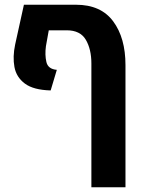

<svg xmlns="http://www.w3.org/2000/svg" viewBox="-20 -591 604 811"><path d="M301 -571Q406 -571 458 -501Q510 -431 510 -316V200H366V-323Q366 -383 342.5 -423Q319 -463 262 -463H186L174 -396Q169 -359 176 -329Q183 -299 220 -296L194 -209Q121 -211 85 -238Q49 -265 41 -308Q33 -351 44 -403L81 -571Z"/></svg>

Font: Assistant
Style: Bold
Weight: 700
Designer: Hebrew By Ben Nathan, Latin by Paul Hunt
Version: Version 3.000